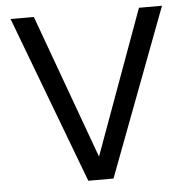

<svg xmlns="http://www.w3.org/2000/svg" viewBox="-51 -747 778 797"><g transform="rotate(-5 338.0 -348.5)"><path d="M285 0H390L653 -697H557L338 -96L119 -697H22Z"/></g></svg>

Font: Poppins
Style: Regular
Weight: 400
Designer: Ninad Kale (Devanagari), Jonny Pinhorn (Latin)
Foundry: Indian Type Foundry
Version: 4.004